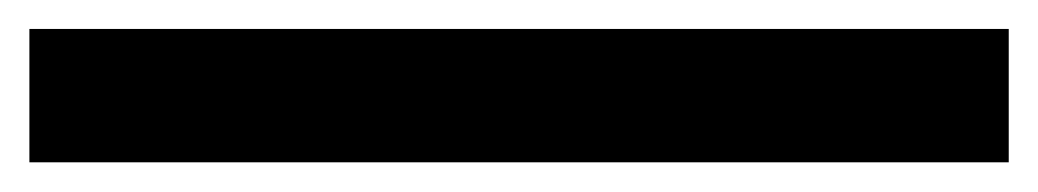

<svg xmlns="http://www.w3.org/2000/svg" viewBox="-37 -941 703 130"><path d="M646 -921.4H-17.1V-831.1H646Z"/></svg>

Font: Comic Relief
Style: Regular
Weight: 400
Designer: Jeff Davis
Foundry: Loudifier
Version: Version 1.200; ttfautohint (v1.8.4.7-5d5b)